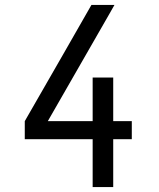

<svg xmlns="http://www.w3.org/2000/svg" viewBox="-20 -755 640 775"><path d="M354 0V-193H80V-266L234 -534L349 -735H442L421 -698L173 -266H354V-442H437V-266H512V-193H437V0Z"/></svg>

Font: Zed Sans Extended
Style: Regular
Weight: 400
Width: 7
Designer: Belleve Invis
Foundry: Belleve Invis
Version: Version 1.0.0; ttfautohint (v1.8.4)